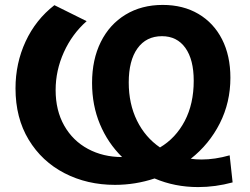

<svg xmlns="http://www.w3.org/2000/svg" viewBox="-20 -737 1017 780"><path d="M785 23Q690 23 608 -12Q530 14 447 14Q334 14 242 -33.5Q150 -81 96.5 -169.5Q43 -258 43 -378Q43 -480 84 -568.5Q125 -657 201 -716L332 -651Q273 -599 239.5 -525Q206 -451 206 -371Q206 -288 241 -226.5Q276 -165 337.5 -132Q399 -99 476 -99Q418 -156 386 -232.5Q354 -309 354 -400Q354 -495 389.5 -566.5Q425 -638 490 -677.5Q555 -717 641 -717Q724 -717 786 -680.5Q848 -644 882 -577.5Q916 -511 916 -421Q916 -321 873 -236Q830 -151 755 -92Q776 -89 799 -89Q853 -89 913 -106L925 4Q855 23 785 23ZM503 -402Q503 -315 536.5 -247Q570 -179 630 -138Q694 -176 730.5 -245.5Q767 -315 767 -409Q767 -495 733 -542.5Q699 -590 638 -590Q574 -590 538.5 -540.5Q503 -491 503 -402Z"/></svg>

Font: CMG Sans
Style: Bold
Weight: 700
Designer: Julieta Ulanovsky
Foundry: Julieta Ulanovsky
Version: Version 7.200